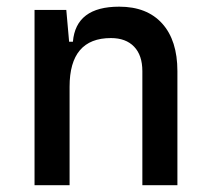

<svg xmlns="http://www.w3.org/2000/svg" viewBox="-20 -547 626 567"><path d="M400.4 0V-336.9Q400.4 -383.8 376 -409.2Q351.6 -434.6 307.6 -434.6Q185.5 -434.6 185.5 -291V0H82V-517.6H175.8L184.1 -423.8H195.3Q204.1 -527.3 332 -527.3Q414.1 -527.3 459 -477.5Q503.9 -427.7 503.9 -336.9V0Z"/></svg>

Font: Cascadia Mono PL
Style: Regular
Weight: 400
Monospace: yes
Designer: Aaron Bell
Foundry: Saja Typeworks
Version: Version 2404.023; ttfautohint (v1.8.4)